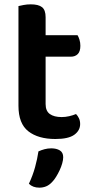

<svg xmlns="http://www.w3.org/2000/svg" viewBox="-20 -626 425 884"><path d="M190 -147Q190 -115 209.5 -101Q229 -87 264 -87Q281 -87 298.5 -91Q316 -95 330 -101Q338 -93 343.5 -81.5Q349 -70 349 -55Q349 -25 322 -5.5Q295 14 235 14Q156 14 110.5 -21.5Q65 -57 65 -139V-598Q73 -600 88.5 -603Q104 -606 122 -606Q157 -606 173.5 -593Q190 -580 190 -547V-464H337Q342 -456 346 -443Q350 -430 350 -415Q350 -389 338 -377Q326 -365 306 -365H190ZM220 212Q207 226 192.5 232Q178 238 161 238Q131 238 113 220Q131 182 141.5 143.5Q152 105 157 71Q170 65 185 61Q200 57 216 57Q240 57 255.5 66.5Q271 76 271 98Q271 110 266.5 126Q262 142 254.5 158Q247 174 238 188.5Q229 203 220 212Z"/></svg>

Font: Baloo Tammudu 2 SemiBold
Style: Regular
Weight: 600
Designer: Maithili Shingre, Omkar Shende and Ek Type
Foundry: Ek Type
Version: Version 1.640;hotconv 1.0.111;makeotfexe 2.5.65597; ttfautoh